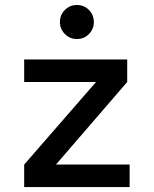

<svg xmlns="http://www.w3.org/2000/svg" viewBox="-20 -759 626 779"><path d="M78.1 0V-91.3L369.6 -426.3H78.1V-517.6H496.1V-426.3L207 -91.3H505.9V0ZM292 -600.6Q263.7 -600.6 243.4 -620.8Q223.1 -641.1 223.1 -669.4Q223.1 -698.7 243.4 -718.8Q263.7 -738.8 292 -738.8Q320.8 -738.8 340.8 -718.8Q360.8 -698.7 360.8 -669.4Q360.8 -641.1 340.8 -620.8Q320.8 -600.6 292 -600.6Z"/></svg>

Font: Caskaydia Cove Medium
Style: Regular
Weight: 500
Monospace: yes
Designer: Aaron Bell
Foundry: Saja Typeworks
Version: Version 4.300; ttfautohint (v1.8.3)